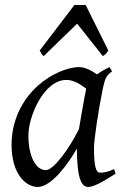

<svg xmlns="http://www.w3.org/2000/svg" viewBox="-20 -724 490 764"><path d="M321 -704H276L138 -523C145 -510 147 -505 154 -501L287 -630L389 -501C398 -505 402 -510 411 -523ZM434 -51C409 -39 391 -37 378 -37C362 -37 354 -61 354 -136C354 -166 370 -277 389 -371C399 -415 402 -422 426 -440L416 -457C399 -449 381 -439 366 -428C347 -441 321 -457 294 -457C255 -457 202 -435 167 -411C75 -350 26 -250 26 -149C26 -27 86 20 130 20C185 20 252 -73 286 -133C286 -6 307 20 331 20C350 20 383 4 440 -33ZM294 -210C257 -135 194 -47 162 -47C123 -47 93 -101 93 -185C93 -262 155 -406 244 -406C276 -406 303 -386 323 -371C320 -356 315 -331 310 -302C309 -295 307 -287 306 -280L298 -233C297 -225 295 -217 294 -210Z"/></svg>

Font: Oxford Ugaritic Clay
Style: Regular
Weight: 400
Designer: Jacob Thomas
Foundry: Bengal Creative Media Limited
Version: Version 1.000